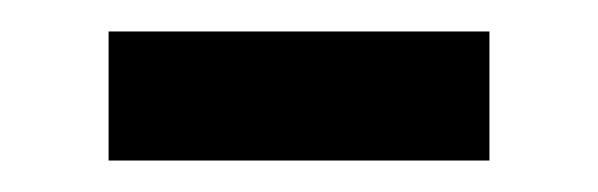

<svg xmlns="http://www.w3.org/2000/svg" viewBox="-20 -358 380 122"><path d="M49 -338H291V-256H49Z"/></svg>

Font: lkorean85
Style: Book
Weight: 400
Designer: Jelle Bosma - Monotype Design Team
Foundry: Monotype Imaging Inc.
Version: Version 2.003